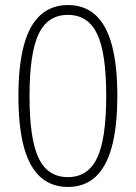

<svg xmlns="http://www.w3.org/2000/svg" viewBox="-20 -733 538 761"><path d="M249 8Q184 8 140 -31.5Q96 -71 74.5 -151Q53 -231 53 -352Q53 -473 74.5 -553Q96 -633 140 -673Q184 -713 249 -713Q315 -713 358.5 -673.5Q402 -634 423.5 -554Q445 -474 445 -354Q445 -232 423.5 -152Q402 -72 358.5 -32Q315 8 249 8ZM249 -31Q329 -31 365 -107Q401 -183 401 -353Q401 -523 365 -598.5Q329 -674 249 -674Q169 -674 133 -598Q97 -522 97 -352Q97 -182 133 -106.5Q169 -31 249 -31Z"/></svg>

Font: Nunito Sans 10pt Condensed ExtraLight
Style: Regular
Weight: 250
Width: 3
Designer: Vernon Adams
Foundry: Vernon Adams
Version: Version 3.101;gftools[0.9.27]